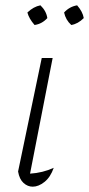

<svg xmlns="http://www.w3.org/2000/svg" viewBox="-20 -697 335 722"><path d="M182 -66Q170 -31 147.5 -13Q125 5 103 5Q84 5 68.5 -9Q53 -23 48 -52L137 -479H178L93 -44Q141 -47 182 -66ZM132 -677Q154 -656 158 -629Q138 -607 110 -603Q89 -627 83 -650Q106 -672 132 -677ZM270 -677Q291 -653 295 -629Q273 -607 248 -603Q227 -622 221 -650Q241 -672 270 -677Z"/></svg>

Font: Piazzolla ExtraLight
Style: Italic
Weight: 200
Italic angle: -11.3°
Designer: Juan Pablo del Peral
Foundry: Huerta Tipografica
Version: Version 1.330